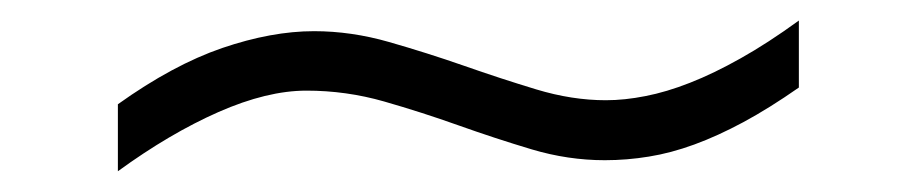

<svg xmlns="http://www.w3.org/2000/svg" viewBox="-20 -391 873 186"><path d="M753.9 -306.2Q725.1 -286.1 700.2 -272.7Q675.3 -259.3 652.6 -251Q629.9 -242.7 608.6 -239.3Q587.4 -235.8 565.9 -235.8Q530.3 -235.8 495.1 -246.3Q460 -256.8 424.3 -269.5Q388.7 -282.2 352.1 -292.7Q315.4 -303.2 276.9 -303.2Q238.8 -303.2 191.7 -282.5Q144.5 -261.7 94.2 -225.1V-290Q147.5 -328.1 195.3 -344.5Q243.2 -360.8 284.2 -360.8Q320.3 -360.8 356.9 -350.3Q393.6 -339.8 429.2 -327.4Q464.8 -314.9 499.5 -304.4Q534.2 -293.9 566.9 -293.9Q585 -293.9 605.2 -297.9Q625.5 -301.8 648.4 -310.8Q671.4 -319.8 697.5 -334.5Q723.6 -349.1 753.9 -371.1Z"/></svg>

Font: Charis SIL Am
Style: Italic
Weight: 400
Italic angle: -11°
Foundry: SIL International
Version: Version 5.000